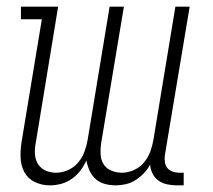

<svg xmlns="http://www.w3.org/2000/svg" viewBox="-20 -550 640 578"><path d="M130 8Q106 8 85 -2Q64 -12 53.5 -31.5Q43 -51 42 -75Q41 -99 45 -123L106 -492H43V-530H155L87 -116Q84 -100 85.5 -83.5Q87 -67 95.5 -54.5Q104 -42 118.5 -36Q133 -30 149 -30Q167 -30 185 -38Q203 -46 215.5 -61Q228 -76 234.5 -94Q241 -112 244 -130L310 -530H353L284 -116Q282 -100 283 -83.5Q284 -67 292.5 -54.5Q301 -42 316 -36Q331 -30 347 -30Q365 -30 383 -38Q401 -46 413.5 -61Q426 -76 432.5 -94Q439 -112 442 -130L508 -530H551L476 -81Q475 -71 476.5 -61Q478 -51 484 -44Q490 -37 499.5 -33.5Q509 -30 519 -30H533V8H513Q498 8 483.5 5Q469 2 457.5 -6Q446 -14 439.5 -27Q433 -40 432 -54Q424 -40 412.5 -28Q401 -16 387.5 -7.5Q374 1 358.5 4.5Q343 8 328 8Q311 8 295 3.5Q279 -1 267.5 -11.5Q256 -22 249.5 -36.5Q243 -51 240 -67Q233 -51 222 -36.5Q211 -22 196 -11.5Q181 -1 164 3.5Q147 8 130 8Z"/></svg>

Font: Iosevka Slab XLtEx
Style: Italic
Weight: 200
Width: 7
Italic angle: -9°
Monospace: yes
Designer: Belleve Invis
Foundry: Belleve Invis
Version: Version 11.1.0; ttfautohint (v1.8.3)